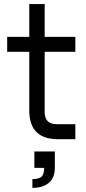

<svg xmlns="http://www.w3.org/2000/svg" viewBox="-20 -680 418 938"><path d="M263.2 0Q123 0 123 -140.1V-426.8H15.1V-500H123V-660.2H198.2V-500H348.1V-426.8H198.2V-132.8Q198.2 -73.2 257.8 -73.2H348.1V0ZM138.2 194.8Q170.4 194.8 183.1 182.9Q195.8 170.9 195.8 140.1H147.9V60.1H248V140.1Q248 187 219.5 212.4Q190.9 237.8 138.2 237.8Z"/></svg>

Font: Uncut Sans
Style: Regular
Weight: 400
Designer: Kasper Nordkvist
Foundry: UNCUT.wtf
Version: Version 1.304;Glyphs 3.2 (3246)